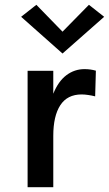

<svg xmlns="http://www.w3.org/2000/svg" viewBox="-20 -780 454 800"><path d="M95 0V-485H202V-389.5Q223 -441.5 256.8 -466.8Q290.5 -492 332 -492Q357 -492 379.5 -485.5L376.5 -378.5Q363 -382 347.8 -384.2Q332.5 -386.5 320 -386.5Q260.5 -386.5 231.2 -341.5Q202 -296.5 202 -214V0ZM240.5 -557 68 -710 131.5 -760 240.5 -648 350.5 -760 414 -710Z"/></svg>

Font: Karla SemiBold
Style: Regular
Weight: 600
Designer: Jonathan Pinhorn
Version: Version 2.004; ttfautohint (v1.8.4.7-5d5b);gftools[0.9.33]